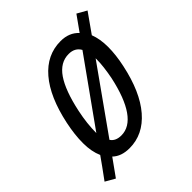

<svg xmlns="http://www.w3.org/2000/svg" viewBox="-207 -687 854 854"><g transform="rotate(-45 220.5 -259.5)"><path d="M418 -581.1 462.9 -555.7 398.4 -464.4Q413.1 -426.3 413.1 -376.7Q413.1 -327.1 400.4 -268.1Q372.1 -134.3 310.1 -62.3Q248 9.8 162.1 9.8Q110.4 9.8 81.1 -18.6Q39.6 40 23.4 62L-22 36.1Q22.5 -24.4 48.3 -61.5Q31.2 -100.1 31.2 -152.8Q31.2 -205.6 44.4 -268.1Q72.8 -401.9 133.8 -473.1Q194.8 -544.4 281.7 -544.4Q335.4 -544.4 367.2 -509.8ZM266.6 -478.5Q213.4 -478.5 177.5 -426.3Q141.6 -374 119.1 -268.1Q105 -201.7 105 -142.6Q250.5 -345.7 322.8 -447.8Q305.7 -478.5 266.6 -478.5ZM176.8 -56.2Q228 -56.2 265.6 -109.9Q303.2 -163.6 325.7 -268.1Q337.9 -331.5 337.9 -371.6Q337.9 -376 337.9 -379.9L125 -80.1Q140.1 -56.2 176.8 -56.2Z"/></g></svg>

Font: Open Sans Hebrew Condensed
Style: Italic
Weight: 400
Width: 3
Italic angle: -12°
Foundry: Ascender Corporation, Yanek Iontef
Version: Version 2.001;PS 002.001;hotconv 1.0.70;makeotf.lib2.5.58329